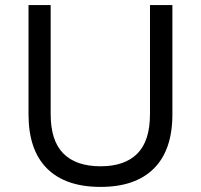

<svg xmlns="http://www.w3.org/2000/svg" viewBox="-20 -725 789 754"><path d="M375 9Q237 9 164.5 -63.5Q92 -136 92 -276V-705H179V-277Q179 -172 229 -122Q279 -72 375 -72Q470 -72 519.5 -122Q569 -172 569 -277V-705H657V-276Q657 -136 584.5 -63.5Q512 9 375 9Z"/></svg>

Font: Nunito Sans 9pt
Style: Regular
Weight: 400
Version: Version 3.101;gftools[0.9.27]